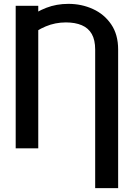

<svg xmlns="http://www.w3.org/2000/svg" viewBox="-20 -757 681 980"><path d="M583 203.1H465.8V-504.4Q465.8 -552.7 448.5 -583.3Q431.2 -613.8 397.5 -628.2Q363.8 -642.6 316.4 -642.6Q262.2 -642.6 213.6 -622.3Q165 -602.1 125.5 -566.4V-664.6Q163.6 -696.8 215.8 -717Q268.1 -737.3 329.1 -737.3Q396.5 -737.3 454.3 -710.9Q512.2 -684.6 547.6 -632.6Q583 -580.6 583 -504.4ZM175.3 -727.5V0H60.1V-727.5Z"/></svg>

Font: Inter 16pt Medium
Style: Regular
Weight: 500
Version: Version 4.001;git-66647c0bb